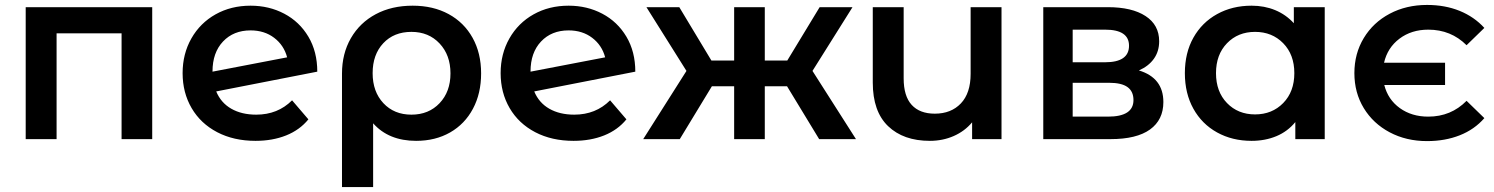

<svg xmlns="http://www.w3.org/2000/svg" viewBox="-20 -563 6047 777"><path d="M596 -534V0H472V-428H209V0H84V-534Z M1162 -157 1228 -80Q1193 -37 1138 -15Q1083 7 1014 7Q926 7 859 -28Q792 -63 755.5 -125.5Q719 -188 719 -267Q719 -345 754.5 -407.5Q790 -470 852.5 -505Q915 -540 994 -540Q1069 -540 1130.5 -507.5Q1192 -475 1228 -414.5Q1264 -354 1264 -273L855 -193Q874 -147 916 -123Q958 -99 1017 -99Q1104 -99 1162 -157ZM840 -274V-273L1142 -331Q1129 -380 1089.5 -410Q1050 -440 994 -440Q925 -440 882.5 -395Q840 -350 840 -274Z M1927 -266Q1927 -185 1894 -123Q1861 -61 1801.5 -27Q1742 7 1664 7Q1553 7 1490 -64V194H1364V-265Q1364 -346 1400 -408.5Q1436 -471 1500.5 -505.5Q1565 -540 1650 -540Q1733 -540 1795.5 -506Q1858 -472 1892.5 -410Q1927 -348 1927 -266ZM1803 -266Q1803 -340 1759 -387Q1715 -434 1645 -434Q1574 -434 1531 -388Q1488 -342 1488 -267Q1488 -192 1531.5 -145.5Q1575 -99 1645 -99Q1715 -99 1759 -145.5Q1803 -192 1803 -266Z M2449 -157 2515 -80Q2480 -37 2425 -15Q2370 7 2301 7Q2213 7 2146 -28Q2079 -63 2042.5 -125.5Q2006 -188 2006 -267Q2006 -345 2041.5 -407.5Q2077 -470 2139.5 -505Q2202 -540 2281 -540Q2356 -540 2417.5 -507.5Q2479 -475 2515 -414.5Q2551 -354 2551 -273L2142 -193Q2161 -147 2203 -123Q2245 -99 2304 -99Q2391 -99 2449 -157ZM2127 -274V-273L2429 -331Q2416 -380 2376.5 -410Q2337 -440 2281 -440Q2212 -440 2169.5 -395Q2127 -350 2127 -274Z M3165 -214H3075V0H2951V-214H2861L2731 0H2583L2758 -276L2596 -534H2729L2859 -318H2951V-534H3075V-318H3166L3297 -534H3430L3268 -276L3444 0H3295Z M4033 -534V0H3914V-68Q3884 -32 3839.5 -12.5Q3795 7 3743 7Q3636 7 3574 -52.5Q3512 -112 3512 -229V-534H3637V-246Q3637 -174 3669.5 -138.5Q3702 -103 3763 -103Q3829 -103 3868.5 -144.5Q3908 -186 3908 -264V-534Z M4688 -150Q4688 -78 4634 -39Q4580 0 4474 0H4202V-534H4463Q4561 -534 4616 -498Q4671 -462 4671 -396Q4671 -355 4649.5 -325Q4628 -295 4589 -278Q4688 -248 4688 -150ZM4321 -311H4452Q4549 -311 4549 -378Q4549 -443 4452 -443H4321ZM4567 -158Q4567 -193 4543 -210.5Q4519 -228 4468 -228H4321V-91H4464Q4567 -91 4567 -158Z M5341 -534V0H5222V-69Q5191 -31 5145.5 -12Q5100 7 5045 7Q4967 7 4905.5 -27Q4844 -61 4809.5 -123Q4775 -185 4775 -267Q4775 -349 4809.5 -410.5Q4844 -472 4905.5 -506Q4967 -540 5045 -540Q5097 -540 5140.5 -522Q5184 -504 5216 -469V-534ZM5218 -267Q5218 -342 5173 -388Q5128 -434 5059 -434Q4990 -434 4945.5 -388Q4901 -342 4901 -267Q4901 -192 4945.5 -146Q4990 -100 5059 -100Q5128 -100 5173 -146Q5218 -192 5218 -267Z M5461 -267Q5461 -346 5499 -409Q5537 -472 5604 -507.5Q5671 -543 5755 -543Q5828 -543 5887 -519Q5946 -495 5987 -450L5915 -380Q5852 -443 5760 -443Q5692 -443 5643.5 -406.5Q5595 -370 5581 -309H5828V-219H5582Q5597 -160 5645 -125.5Q5693 -91 5760 -91Q5852 -91 5915 -155L5987 -85Q5947 -39 5887.5 -15.5Q5828 8 5755 8Q5671 8 5604 -27.5Q5537 -63 5499 -125.5Q5461 -188 5461 -267Z"/></svg>

Font: Montserrat Alternates SemiBold
Style: Regular
Weight: 600
Designer: Julieta Ulanovsky
Foundry: Julieta Ulanovsky
Version: Version 7.200